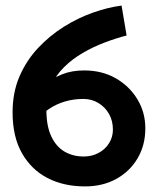

<svg xmlns="http://www.w3.org/2000/svg" viewBox="-20 -654 565 687"><path d="M79 -300 104 -217Q128 -246 155 -264Q182 -282 213 -291Q244 -300 278 -300Q308 -300 332 -285.5Q356 -271 370 -246.5Q384 -222 384 -190Q384 -164 370.5 -142Q357 -120 333 -107Q309 -94 280 -94Q241 -94 211 -111.5Q181 -129 163.5 -166Q146 -203 146 -261Q146 -309 163 -347Q180 -385 209.5 -414Q239 -443 276 -464.5Q313 -486 353.5 -501.5Q394 -517 433 -527L415 -634Q367 -628 313 -609Q259 -590 208 -558Q157 -526 115.5 -481.5Q74 -437 49.5 -380Q25 -323 25 -252Q25 -165 58.5 -106Q92 -47 150 -17Q208 13 284 13Q347 13 395.5 -13.5Q444 -40 472 -87Q500 -134 500 -195Q500 -252 471.5 -299Q443 -346 394 -374Q345 -402 281 -402Q237 -402 202 -388Q167 -374 137.5 -351Q108 -328 79 -300Z"/></svg>

Font: Catamaran
Style: Bold
Weight: 700
Designer: Pria Ravichandran
Version: Version 2.000